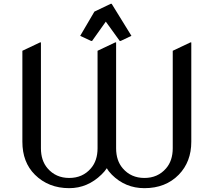

<svg xmlns="http://www.w3.org/2000/svg" viewBox="-20 -980 1124 1010"><path d="M97.7 -712.9 190.4 -756.8H195.3V-200.2Q195.3 -134.8 230.5 -94.2Q273.9 -43.9 344.2 -43.9Q414.6 -43.9 458 -94.2Q493.2 -134.8 493.2 -200.2V-712.9L585.9 -756.8H590.8V-200.2Q590.8 -134.8 626 -94.2Q669.4 -43.9 739.7 -43.9Q810.1 -43.9 853.5 -94.2Q888.7 -134.8 888.7 -200.2V-712.9L981.4 -756.8H986.3V-234.4Q986.3 -128.9 920.4 -61Q851.1 9.8 739.7 9.8Q639.2 9.8 568.4 -61Q550.8 -78.6 542 -95.2Q530.8 -78.1 514.6 -62.5Q440.9 9.8 344.2 9.8Q234.9 9.8 163.6 -61Q97.7 -126.5 97.7 -234.4ZM401.9 -791.5 476.6 -918.9 562.5 -960H567.4L671.4 -791.5L614.7 -764.6H609.9L536.6 -866.2L464.4 -764.6H459.5Z"/></svg>

Font: Nova Slim
Style: Book
Weight: 400
Version: Version 2.000